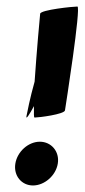

<svg xmlns="http://www.w3.org/2000/svg" viewBox="-20 -558 259 588"><path d="M27 -57C21 -20 46 10 81 10C116 10 151 -20 157 -57C163 -94 137 -124 102 -124C67 -124 33 -94 27 -57ZM103 -516C102 -508 92 -397 86 -308C72 -259 63 -212 61 -202C59 -190 70 -207 84 -233C84 -211 83 -198 86 -198C99 -198 177 -208 179 -220C181 -233 229 -538 217 -538C204 -538 105 -528 103 -516Z"/></svg>

Font: Ampere
Style: UltCndIta
Weight: 400
Version: Version 1